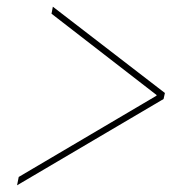

<svg xmlns="http://www.w3.org/2000/svg" viewBox="-20 -592 580 574"><path d="M36 -63 448 -306V-308L134 -551L138 -572L473 -314L469 -296L31 -38Z"/></svg>

Font: IBM Plex Sans Condensed Thin
Style: Italic
Weight: 100
Width: 3
Italic angle: -11°
Designer: Mike Abbink, Paul van der Laan, Pieter van Rosmalen
Foundry: Bold Monday
Version: Version 1.3